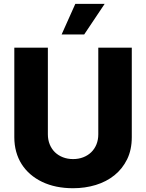

<svg xmlns="http://www.w3.org/2000/svg" viewBox="-20 -977 765 1006"><path d="M230.8 -727.3V-273.4Q230.8 -244.3 240.6 -220.3Q250.4 -196.4 267.9 -179.3Q285.5 -162.3 309.8 -152.9Q334.2 -143.5 362.9 -143.5Q391.7 -143.5 416 -152.9Q440.3 -162.3 457.9 -179.3Q475.5 -196.4 485.3 -220.3Q495 -244.3 495 -273.4V-727.3H670.5V-258.2Q670.5 -192.1 646 -142.2Q621.4 -92.3 579.5 -58.6Q537.6 -24.9 481.7 -7.8Q425.8 9.2 362.9 9.2Q270.6 9.2 201.3 -23.8Q166.5 -40.5 139.4 -63.9Q112.2 -87.4 93.4 -117Q74.6 -146.7 64.8 -182.2Q55 -217.7 55 -258.2V-727.3ZM302.9 -796.5 374.6 -956.7H528.4L421.2 -796.5Z"/></svg>

Font: Inter P Extra Bold
Style: Regular
Weight: 800
Designer: Rasmus Andersson
Foundry: rsms
Version: Version 3.018;git-588b23468